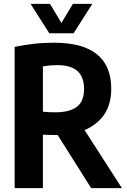

<svg xmlns="http://www.w3.org/2000/svg" viewBox="-20 -969 654 989"><path d="M55.5 0V-727.5Q101 -737 151 -743Q201 -749 258 -749Q553 -749 553 -511.5Q553 -432.5 516.8 -379.2Q480.5 -326 415.5 -299L608 0H449.5L277 -273.5Q271.5 -273.5 265.5 -273.5Q244.5 -273.5 230.2 -274Q216 -274.5 201 -275.5V0ZM264.5 -390.5Q339 -390.5 376 -418.8Q413 -447 413 -511.5Q413 -633.5 276.5 -633.5Q253 -633.5 235.5 -631.8Q218 -630 201 -627V-393.5Q218 -392 232 -391.2Q246 -390.5 264.5 -390.5ZM234 -797.5 137.5 -949H237.5L296.5 -851L355.5 -949H455.5L359 -797.5Z"/></svg>

Font: Encode Sans Cnd
Style: Bold
Weight: 700
Width: 3
Designer: Multiple Designers
Foundry: Impallari Type
Version: Version 3.002; ttfautohint (v1.8.3) -l 8 -r 50 -G 200 -x 14 